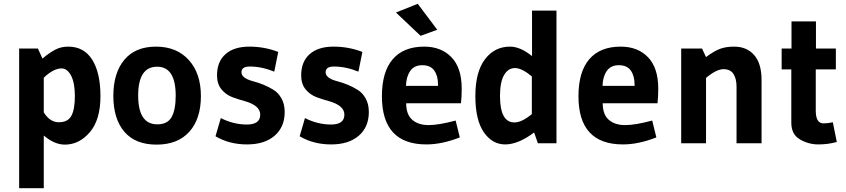

<svg xmlns="http://www.w3.org/2000/svg" viewBox="-20 -756 4465 1013"><path d="M211 237H81V-500H180L204 -447Q241 -478 271.5 -494Q302 -510 340 -510Q423 -510 466.5 -441Q510 -372 510 -248Q510 -124 454 -58.5Q398 7 322 7Q267 7 211 -41ZM211 -346V-163Q243 -111 290.5 -111Q338 -111 356.5 -145Q375 -179 375 -249Q375 -319 355 -357Q335 -395 305 -395Q262 -395 211 -346Z M1040 -249Q1040 -129 979 -61Q918 7 806 7Q694 7 636 -61Q578 -129 578 -250Q578 -371 636 -440.5Q694 -510 803 -510Q912 -510 976 -439.5Q1040 -369 1040 -249ZM907 -251Q907 -404 809 -404Q709 -404 709 -252Q709 -100 810 -100Q864 -100 885.5 -138.5Q907 -177 907 -251Z M1145 -133Q1212 -99 1282.5 -99Q1353 -99 1353 -151Q1353 -199 1273 -222Q1239 -231 1205.5 -243.5Q1172 -256 1148.5 -284.5Q1125 -313 1125 -358Q1125 -431 1170 -470.5Q1215 -510 1295.5 -510Q1376 -510 1448 -482L1427 -378Q1361 -405 1298 -405Q1254 -405 1254 -375Q1254 -344 1313 -328Q1375 -312 1423 -282Q1448 -267 1465 -237Q1482 -207 1482 -165Q1482 -86 1429 -40Q1376 6 1283 6Q1190 6 1117 -37Z M1589 -133Q1656 -99 1726.5 -99Q1797 -99 1797 -151Q1797 -199 1717 -222Q1683 -231 1649.5 -243.5Q1616 -256 1592.5 -284.5Q1569 -313 1569 -358Q1569 -431 1614 -470.5Q1659 -510 1739.5 -510Q1820 -510 1892 -482L1871 -378Q1805 -405 1742 -405Q1698 -405 1698 -375Q1698 -344 1757 -328Q1819 -312 1867 -282Q1892 -267 1909 -237Q1926 -207 1926 -165Q1926 -86 1873 -40Q1820 6 1727 6Q1634 6 1561 -37Z M2406 -31Q2311 6 2230 6Q1995 6 1995 -248Q1995 -377 2052 -443.5Q2109 -510 2218 -510Q2308 -510 2362 -454Q2416 -398 2416 -288Q2416 -244 2412 -211H2123Q2123 -152 2155 -124Q2187 -96 2241 -96Q2295 -96 2384 -120ZM2291 -303V-310Q2291 -356 2271 -384Q2251 -412 2208 -412Q2165 -412 2144 -381Q2123 -350 2122 -303ZM2287 -599 2199 -567 2069 -690 2184 -736Z M2916 0H2818L2798 -57Q2714 6 2645.5 6Q2577 6 2532.5 -58.5Q2488 -123 2488 -249.5Q2488 -376 2538.5 -443Q2589 -510 2671 -510Q2725 -510 2787 -460V-700H2916ZM2786 -154V-353Q2733 -397 2697 -397Q2661 -397 2639.5 -360Q2618 -323 2618 -250Q2618 -110 2694 -110Q2733 -110 2786 -154Z M3443 -31Q3348 6 3267 6Q3032 6 3032 -248Q3032 -377 3089 -443.5Q3146 -510 3255 -510Q3345 -510 3399 -454Q3453 -398 3453 -288Q3453 -244 3449 -211H3160Q3160 -152 3192 -124Q3224 -96 3278 -96Q3332 -96 3421 -120ZM3328 -303V-310Q3328 -356 3308 -384Q3288 -412 3245 -412Q3202 -412 3181 -381Q3160 -350 3159 -303Z M3998 0H3866V-299Q3866 -340 3850 -365.5Q3834 -391 3797 -391Q3760 -391 3705 -345V0H3574V-500H3684L3705 -455Q3748 -487 3779.5 -498.5Q3811 -510 3853 -510Q3920 -510 3959 -465.5Q3998 -421 3998 -334Z M4155 -108V-390H4104V-500H4156V-643H4285V-500H4390V-390H4284V-172Q4284 -105 4325 -105Q4348 -105 4374 -111L4395 -7Q4349 6 4297.5 6Q4246 6 4200.5 -20.5Q4155 -47 4155 -108Z"/></svg>

Font: Gudea
Style: Bold
Weight: 700
Designer: Agustina Mingote
Foundry: Agustina Mingote
Version: Version 1.002